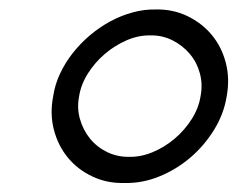

<svg xmlns="http://www.w3.org/2000/svg" viewBox="-20 -786 513 415"><path d="M95 -578Q98.5 -602.5 109.5 -626.2Q120.5 -650 137 -671Q153.5 -692 174.5 -709.8Q195.5 -727.5 218.8 -740Q242 -752.5 266.8 -759.2Q291.5 -766 315.5 -765.5Q353 -766.5 384.5 -751.5Q416 -736.5 437.5 -710.8Q459 -685 468 -650.5Q477 -616 470 -578Q464 -540 442.8 -505.5Q421.5 -471 391.2 -445.2Q361 -419.5 324 -404.5Q287 -389.5 249 -390.5Q211.5 -389.5 179.8 -404.5Q148 -419.5 126.8 -445.2Q105.5 -471 96.5 -505.5Q87.5 -540 95 -578ZM413.5 -578Q418.5 -603.5 412 -627.5Q405.5 -651.5 390 -669.8Q374.5 -688 352.5 -699Q330.5 -710 305 -709.5Q279.5 -710 254 -699Q228.5 -688 207 -669.8Q185.5 -651.5 170.2 -627.5Q155 -603.5 151 -578Q146 -552.5 152.8 -528.8Q159.5 -505 174.5 -486.5Q189.5 -468 211.8 -457.2Q234 -446.5 259.5 -447Q284.5 -446.5 310.2 -457.2Q336 -468 357.8 -486.5Q379.5 -505 394.5 -528.8Q409.5 -552.5 413.5 -578Z"/></svg>

Font: Russisch Sans Light
Style: Italic
Weight: 300
Italic angle: -10°
Designer: Michael Sharanda (font) & Cristiano Sobral (main changes)
Foundry: Michael Sharanda
Version: Version 2.00;September 8, 2020;FontCreator 13.0.0.2681 64-bi